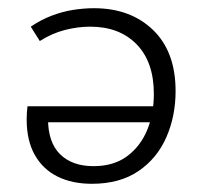

<svg xmlns="http://www.w3.org/2000/svg" viewBox="-20 -440 491 468"><path d="M204 8Q156 8 120.5 -9.5Q85 -27 65 -62Q45 -97 45 -149Q45 -157 45.5 -165Q46 -173 47 -181H97V-151Q97 -93 126.5 -64Q156 -35 208 -35Q257 -35 289.5 -59Q322 -83 338.5 -122.5Q355 -162 355 -211Q355 -289 313 -332Q271 -375 200 -375Q170 -375 138.5 -367Q107 -359 77 -340L55 -375Q80 -392 106.5 -402Q133 -412 159 -416Q185 -420 209 -420Q298 -420 353 -367Q408 -314 408 -218Q408 -157 385.5 -105.5Q363 -54 317.5 -23Q272 8 204 8ZM55 -142V-181H377L369 -142Z"/></svg>

Font: Ysabeau Office Light
Style: Regular
Weight: 300
Designer: Christian Thalmann (Catharsis Fonts)
Version: Version 2.001;gftools[0.9.30]; featfreeze: tnum,lnum,ss02